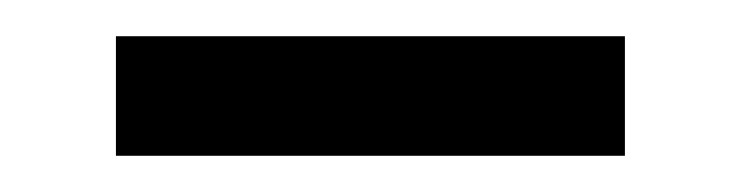

<svg xmlns="http://www.w3.org/2000/svg" viewBox="-20 -334 410 106"><path d="M44 -248V-314H325V-248Z"/></svg>

Font: Noto Serif SC ExtraLight
Style: Bold
Weight: 700
Version: Version 2.002-H1;hotconv 1.1.0;makeotfexe 2.6.0